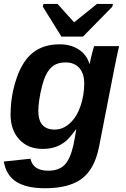

<svg xmlns="http://www.w3.org/2000/svg" viewBox="-23 -767 654 994"><path d="M210.4 207.5Q113.3 207.5 61 173.8Q8.8 140.1 -3.4 69.3L134.8 54.7Q147.9 116.7 226.6 116.7Q280.3 116.7 310.1 87.9Q339.8 59.1 356.4 -13.2Q361.3 -36.6 365.2 -57.9Q369.1 -79.1 371.6 -98.1H370.6Q339.8 -54.7 316.9 -35.6Q293.5 -16.6 264.4 -6.3Q235.4 3.9 197.8 3.9Q122.1 3.9 76.9 -44.9Q31.7 -93.8 31.7 -173.8Q31.7 -206.5 35.2 -238.5Q38.6 -270.5 45.7 -301.5Q52.7 -332.5 63 -362.3Q93.8 -452.6 148.2 -495.1Q202.6 -537.6 286.1 -537.6Q343.8 -537.6 385.3 -510.3Q426.8 -482.9 439.9 -436H440.9Q442.9 -445.8 447.8 -466.8Q452.6 -487.8 457.8 -506.8Q462.9 -525.9 464.4 -528.3H593.8L584.5 -487.8L569.8 -416.5L489.3 -4.9Q466.3 108.9 400.4 158.2Q334.5 207.5 210.4 207.5ZM175.3 -193.4Q175.3 -96.2 259.8 -96.2Q303.2 -96.2 338.9 -128.9Q374.5 -161.6 393.8 -218Q413.1 -274.4 413.1 -335Q413.1 -385.7 387.7 -414.8Q362.3 -443.8 316.4 -443.8Q279.3 -443.8 255.4 -428.2Q231.4 -412.6 214.4 -377.9Q203.1 -354.5 194.3 -320.1Q185.5 -285.6 180.4 -251.5Q175.3 -217.3 175.3 -193.4ZM558.6 -732.4 406.7 -577.6H294.9L198.7 -732.4L201.7 -746.6H274.9L359.9 -652.3H361.8L479 -746.6H561.5Z"/></svg>

Font: Arimo
Style: Italic
Weight: 400
Italic angle: -12°
Designer: Steve Matteson
Foundry: Monotype Imaging Inc.
Version: Version 1.33